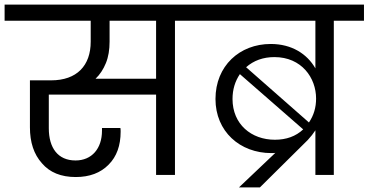

<svg xmlns="http://www.w3.org/2000/svg" viewBox="-47 -760 1601 834"><path d="M-27 -740V-670H347V-579C347 -475 287 -411 175 -411H83V-207C83 -142 100 -90 135 -51C169 -11 218 9 282 9C342 9 390 -9 425 -45C460 -80 477 -128 477 -188C477 -194 477 -199 476 -204H396V-192C396 -115 352 -63 281 -63C204 -63 165 -118 165 -203V-349H631V0H713V-670H846V-740ZM413 -486C424 -513 429 -544 429 -579V-670H631V-418H368C387 -436 402 -459 413 -486Z M792 -670H1323V-463C1287 -526 1220 -569 1129 -569C994 -569 889 -474 889 -330C889 -189 995 -95 1132 -95C1140 -95 1146 -95 1149 -96L991 54H1082L1290 -152C1303 -166 1314 -180 1323 -194V0H1403V-670H1534V-740H792ZM963 -330C963 -371 974 -407 995 -438L1270 -198C1238 -168 1197 -153 1147 -153C1045 -153 963 -220 963 -330ZM1022 -468C1055 -497 1096 -512 1145 -512C1263 -512 1326 -422 1326 -332C1326 -293 1316 -259 1295 -228Z"/></svg>

Font: Poppins
Style: Regular
Weight: 400
Designer: Ninad Kale (Devanagari), Jonny Pinhorn (Latin)
Foundry: Indian Type Foundry
Version: 4.004